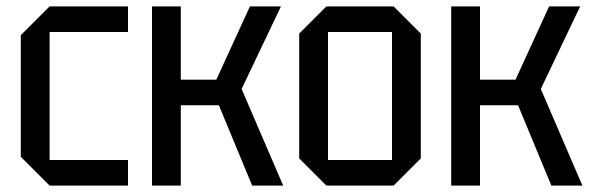

<svg xmlns="http://www.w3.org/2000/svg" viewBox="-20 -580 1855 600"><path d="M45 -90V-470L135 -560H380V-480H135V-80H380V0H135Z M455 0V-560H545V-331H656L761 -560H858L735 -302L865 0H768L664 -251H545V0Z M915 -85V-475L1000 -560H1210L1295 -475V-85L1210 0H1000ZM1005 -80H1205V-480H1005Z M1390 0V-560H1480V-331H1591L1696 -560H1793L1670 -302L1800 0H1703L1599 -251H1480V0Z"/></svg>

Font: Tektur SemiCondensed
Style: Regular
Weight: 400
Width: 4
Designer: Adam Jagosz
Foundry: Adam Jagosz
Version: Version 1.005;gftools[0.9.30]